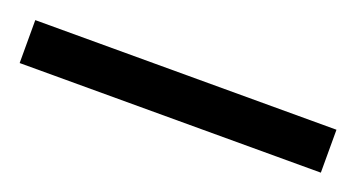

<svg xmlns="http://www.w3.org/2000/svg" viewBox="-28 -12 460 248"><g transform="rotate(20 202.0 112.5)"><path d="M-5 142H409V83H-5Z"/></g></svg>

Font: Noto Serif Bengali Condensed Black
Style: Regular
Weight: 900
Width: 3
Designer: Juan Bruce, Universal Thirst, Indian Type Foundry and the Monotype Design Team.
Foundry: Monotype Imaging Inc.
Version: Version 2.003